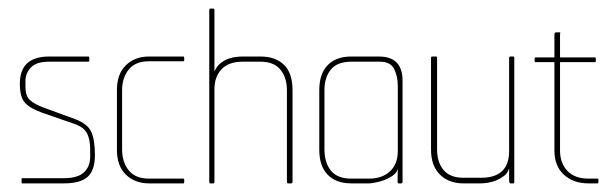

<svg xmlns="http://www.w3.org/2000/svg" viewBox="-20 -425 1427 445"><path d="M128 0H31Q30 0 30 -3V-9Q30 -12 31 -12H128Q160 -12 174.5 -25.5Q189 -39 189 -62V-79Q189 -101 182 -115.5Q175 -130 152 -138L77 -164Q47 -175 36.5 -188.5Q26 -202 26 -231Q26 -294 94 -294H185Q187 -294 187 -291V-285Q187 -282 185 -282H94Q64 -282 51.5 -268.5Q39 -255 39 -238V-223Q39 -203 49 -193.5Q59 -184 80 -176L154 -149Q183 -138 191.5 -119.5Q200 -101 200 -66Q200 -30 183 -15Q166 0 128 0Z M405 0H325Q293 0 272 -20Q251 -40 251 -78V-216Q251 -254 272 -274Q293 -294 325 -294H405Q407 -294 407 -291V-286Q407 -283 405 -283H325Q294 -283 278.5 -264Q263 -245 263 -216V-79Q263 -49 278.5 -30Q294 -11 325 -11H405Q407 -11 407 -8V-3Q407 0 405 0Z M655 0H647Q645 0 645 -4V-216Q645 -245 630 -263.5Q615 -282 584 -282H542Q510 -282 493.5 -264.5Q477 -247 477 -218V-4Q477 0 475 0H467Q465 0 465 -4V-401Q465 -405 467 -405H475Q477 -405 477 -401V-259Q482 -271 490.5 -278Q499 -285 508.5 -288.5Q518 -292 527 -293Q536 -294 542 -294H584Q618 -294 638 -275Q658 -256 658 -216V-4Q658 0 655 0Z M910 0H903Q901 0 901.5 -11.5Q902 -23 902 -34Q900 -25 891 -18.5Q882 -12 871.5 -8Q861 -4 850.5 -2Q840 0 836 0H794Q759 0 739.5 -20Q720 -40 720 -78V-216Q720 -254 739.5 -274Q759 -294 794 -294H858Q913 -294 913 -238V-4Q913 0 910 0ZM861 -282H794Q762 -282 747 -264Q732 -246 732 -216V-79Q732 -48 747 -29.5Q762 -11 794 -11H835Q866 -11 884 -28Q902 -45 902 -75V-226Q902 -248 893.5 -265Q885 -282 861 -282Z M1170 0H1163Q1160 0 1160 -7V-35Q1157 -24 1148.5 -17.5Q1140 -11 1130.5 -7Q1121 -3 1111 -1.5Q1101 0 1095 0H1054Q1020 0 999.5 -20.5Q979 -41 979 -78V-291Q979 -294 982 -294H991Q993 -294 993 -291V-79Q993 -49 1008 -31Q1023 -13 1054 -13H1095Q1160 -13 1160 -75V-291Q1160 -294 1163 -294H1170Q1172 -294 1172 -291V-4Q1172 0 1170 0Z M1365 0H1344Q1309 0 1287 -20Q1265 -40 1265 -76V-281H1221Q1219 -281 1219 -284V-288Q1219 -292 1221 -292H1265V-345Q1265 -350 1269 -350H1277Q1279 -350 1278.5 -348.5Q1278 -347 1278 -345V-292H1359Q1361 -292 1361 -288V-284Q1361 -281 1359 -281H1278V-76Q1278 -47 1295 -29Q1312 -11 1344 -11H1365Q1367 -11 1367 -8V-3Q1367 0 1365 0Z"/></svg>

Font: Chathura Thin
Style: Regular
Weight: 250
Designer: Appaji Ambarisha Darbha
Foundry: Aditya Fonts
Version: Version 1.002 2016